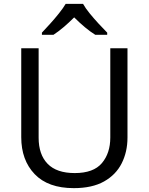

<svg xmlns="http://www.w3.org/2000/svg" viewBox="-20 -964 771 994"><path d="M640 -252Q640 -178 610 -118.5Q580 -59 518.5 -24.5Q457 10 362 10Q229 10 159.5 -62.5Q90 -135 90 -254V-714H180V-251Q180 -164 226.5 -116Q273 -68 367 -68Q464 -68 507.5 -119.5Q551 -171 551 -252V-714H640ZM410 -944Q422 -922 444.5 -894.5Q467 -867 491.5 -840.5Q516 -814 535 -795V-784H473Q447 -800 419 -823.5Q391 -847 364 -874Q337 -847 310 -824Q283 -801 257 -784H197V-795Q216 -815 239.5 -841Q263 -867 285 -894.5Q307 -922 320 -944Z"/></svg>

Font: Noto Sans Lao
Style: Regular
Weight: 400
Designer: Monotype Design Team
Foundry: Monotype Imaging Inc.
Version: Version 2.003; ttfautohint (v1.8.4.7-5d5b)